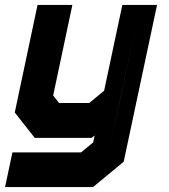

<svg xmlns="http://www.w3.org/2000/svg" viewBox="-40 -560 685 780"><path d="M101 0 20 -103 112.5 -540H254L176 -172L200 -141.5H322.5L383 -191.5L457 -540H598L462.5 97L338 200H-19.5L10.5 59H289.5L338.5 18.5L344.5 -10L332.5 0ZM53.5 131.5H308L404 50.5L515 -470L451 -171L329.5 -71H152L97 -142.5L167 -470L97 -142.5L152 -71H329.5L451 -171L404 50.5L308 131.5H53.5Z"/></svg>

Font: Tourney Black
Style: Italic
Weight: 900
Italic angle: -12°
Version: Version 1.015